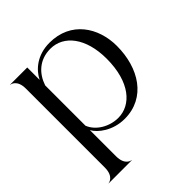

<svg xmlns="http://www.w3.org/2000/svg" viewBox="-211 -723 1063 1063"><g transform="rotate(-45 321.0 -191.0)"><path d="M344 10.5C509.5 10.5 599 -133.5 599 -306C599 -450.5 514 -582.5 347.5 -582.5C250 -582.5 189.5 -528.5 163.5 -475.5V-572.5H28.5V-571.5C32.5 -571.5 75.5 -565 75.5 -495.5V123C75.5 192.5 32.5 199 28.5 199V200H210.5V199C206.5 199 163.5 192.5 163.5 123V-82C184.5 -42.5 251.5 10.5 344 10.5ZM163.5 -116.5V-432C186 -500 239 -555.5 327.5 -555.5C431 -555.5 509 -459 509 -296C509 -113 423.5 -18.5 322.5 -18.5C256 -18.5 187 -56.5 163.5 -116.5Z"/></g></svg>

Font: Beautique Display
Style: Regular
Weight: 400
Designer: Nhat-Quang Ngo
Version: Version 1.100;Glyphs 3.2.3 (3260)